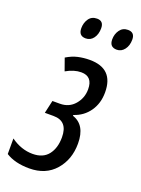

<svg xmlns="http://www.w3.org/2000/svg" viewBox="-164 -797 637 870"><g transform="rotate(20 154.5 -361.5)"><path d="M91 10Q170 10 215.5 -42Q261 -94 261 -171Q261 -261 196 -282L197 -286Q243 -301 270 -339.5Q297 -378 297 -431Q297 -546 182 -546Q153 -546 126 -540Q99 -534 71 -517L92 -458Q130 -480 165 -480Q220 -480 220 -418Q220 -376 193 -344.5Q166 -313 122 -313H86L72 -251H114Q183 -251 183 -173Q183 -121 158 -89Q133 -57 83 -57Q28 -57 -22 -93V-18Q22 10 91 10ZM280 -631Q302 -631 316.5 -650Q331 -669 331 -698Q331 -733 298 -733Q273 -733 259 -713.5Q245 -694 245 -668Q245 -631 280 -631ZM130 -631Q153 -631 167 -650Q181 -669 181 -698Q181 -733 149 -733Q123 -733 109.5 -713.5Q96 -694 96 -668Q96 -631 130 -631Z"/></g></svg>

Font: Noto Sans UI Condensed
Style: Italic
Weight: 400
Width: 3
Italic angle: -12°
Designer: Monotype Design Team
Foundry: Monotype Imaging Inc.
Version: Version 1.901